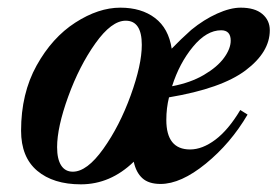

<svg xmlns="http://www.w3.org/2000/svg" viewBox="-20 -472 724 501"><path d="M421 -218Q414 -190 414 -159Q414 -82 476 -82Q508 -82 542 -107.5Q576 -133 607 -185L626 -173Q582 -98 517 -45Q452 8 399 8Q368 8 351.5 -7Q335 -22 329 -50Q268 9 191 9Q119 9 77 -26.5Q35 -62 35 -131Q35 -228 75.5 -301Q116 -374 176.5 -413Q237 -452 294 -452Q349 -452 384.5 -425Q420 -398 428 -345Q451 -369 479 -394Q512 -421 546.5 -436.5Q581 -452 608 -452Q645 -452 664.5 -435.5Q684 -419 684 -393Q684 -336 621 -288.5Q558 -241 421 -218ZM350 -355Q350 -418 308 -418Q271 -418 229 -359Q187 -300 158 -220Q129 -140 129 -88Q129 -57 139.5 -40.5Q150 -24 170 -24Q207 -24 249.5 -83.5Q292 -143 321 -223Q350 -303 350 -355ZM429 -247Q477 -256 512 -276.5Q547 -297 564.5 -321Q582 -345 582 -366Q582 -393 557 -393Q519 -393 483.5 -350Q448 -307 429 -247Z"/></svg>

Font: Ibarra Real Nova
Style: Bold Italic
Weight: 700
Italic angle: -22°
Designer: Jose Maria Ribagorda & Octavio Pardo
Foundry: Octavio Pardo
Version: Version 1.014